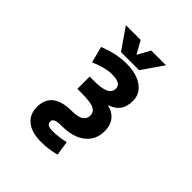

<svg xmlns="http://www.w3.org/2000/svg" viewBox="-304 -1173 1609 1609"><g transform="rotate(45 500.0 -368.5)"><path d="M214.8 45.9Q214.8 -136.7 449.2 -136.7Q583 -136.7 583 -219.7Q583 -261.7 543.9 -281.2Q504.9 -300.8 395.5 -300.8H347.7V-446.3H395.5Q493.2 -446.3 534.2 -467.3Q575.2 -488.3 575.2 -531.2Q575.2 -593.8 463.9 -592.8Q388.7 -592.8 277.3 -544.9L240.2 -689.5Q371.1 -742.2 489.3 -742.2Q609.4 -742.2 679.2 -691.9Q749 -641.6 749 -560.5Q749 -487.3 714.8 -443.4Q684.6 -406.2 624 -384.8Q682.6 -373 718.8 -334Q760.7 -288.1 760.7 -211.9Q760.7 -108.4 685.1 -48.3Q609.4 11.7 475.6 11.7Q419.9 11.7 399.9 22.5Q379.9 33.2 379.9 51.8Q379.9 74.2 395.5 85.4Q411.1 96.7 451.2 96.7Q524.4 96.7 600.6 78.1L620.1 206.1Q535.2 229.5 447.3 229.5Q335.9 229.5 275.4 181.2Q214.8 132.8 214.8 45.9ZM496.1 -852.5 558.6 -965.8H733.4L602.5 -777.3H387.7L257.8 -965.8H432.6Z"/></g></svg>

Font: Gen Shin Gothic Monospace Heavy
Style: Bold
Weight: 800
Designer: [Source Han Sans]
Ryoko NISHIZUKA  (kana & ideographs); Paul D. Hunt (Latin, Greek & Cyrillic); Wenlong ZHANG  (bopomofo
Version: Version 1.002.20150607